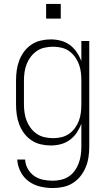

<svg xmlns="http://www.w3.org/2000/svg" viewBox="-20 -727 540 970"><path d="M247 223Q215 223 183 215.5Q151 208 125 189Q99 170 84 140.5Q69 111 67 79H107Q108 104 120.5 126Q133 148 153 162Q173 176 197.5 181Q222 186 247 186Q268 186 289 181Q310 176 327.5 164.5Q345 153 357.5 135.5Q370 118 377.5 98Q385 78 388 57Q391 36 391 15V-102Q382 -78 367.5 -56.5Q353 -35 332.5 -20Q312 -5 287 1.5Q262 8 236 8Q211 8 185.5 2Q160 -4 138.5 -18.5Q117 -33 101.5 -54Q86 -75 77 -99Q68 -123 64.5 -148.5Q61 -174 61 -200V-320Q61 -346 64.5 -371.5Q68 -397 77 -421Q86 -445 101.5 -466Q117 -487 138.5 -501.5Q160 -516 185.5 -522Q211 -528 236 -528Q262 -528 287 -521.5Q312 -515 332.5 -500Q353 -485 367.5 -463.5Q382 -442 391 -418V-520H431V15Q431 41 427 67.5Q423 94 413 118Q403 142 386.5 163Q370 184 347.5 198Q325 212 299 217.5Q273 223 247 223ZM249 -29Q270 -29 291 -34Q312 -39 329 -51Q346 -63 358.5 -80Q371 -97 378.5 -117Q386 -137 388.5 -158Q391 -179 391 -200V-320Q391 -341 388.5 -362Q386 -383 378.5 -403Q371 -423 358.5 -440Q346 -457 329 -469Q312 -481 291 -486Q270 -491 249 -491Q228 -491 206.5 -486.5Q185 -482 167 -470Q149 -458 136 -441Q123 -424 115 -404Q107 -384 104 -362.5Q101 -341 101 -320V-200Q101 -179 104 -157.5Q107 -136 115 -116Q123 -96 136 -79Q149 -62 167 -50Q185 -38 206.5 -33.5Q228 -29 249 -29ZM213 -633V-707H287V-633Z"/></svg>

Font: Iosevka SS04 Extralight
Style: Regular
Weight: 200
Monospace: yes
Designer: Belleve Invis
Foundry: Belleve Invis
Version: Version 19.0.0; ttfautohint (v1.8.4)